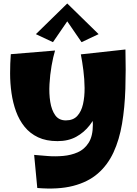

<svg xmlns="http://www.w3.org/2000/svg" viewBox="-20 -1052 789 1102"><path d="M700 -768Q703 -649 699.5 -541.5Q696 -434 680.5 -342Q665 -250 631.5 -177.5Q598 -105 541.5 -56Q485 -7 399.5 15Q314 37 194 27L176 -163Q210 -160 253.5 -156.5Q297 -153 342.5 -157Q388 -161 426.5 -178Q465 -195 489 -233Q513 -271 513 -336Q513 -375 507 -420.5Q501 -466 490.5 -517Q480 -568 468 -624Q456 -680 444 -740ZM310 -242Q245 -242 198.5 -264Q152 -286 121 -324.5Q90 -363 72 -412.5Q54 -462 46 -518Q38 -574 38 -631Q38 -688 42 -741L296 -762Q285 -726 276 -674.5Q267 -623 264 -568.5Q261 -514 268.5 -467Q276 -420 297 -390.5Q318 -361 358 -361Q400 -361 423.5 -386.5Q447 -412 456.5 -454.5Q466 -497 465.5 -547.5Q465 -598 458.5 -648.5Q452 -699 444 -740L587 -638Q586 -588 576.5 -533.5Q567 -479 547 -427Q527 -375 495 -333.5Q463 -292 417.5 -267Q372 -242 310 -242ZM284 -810 186 -856 366 -1032 380 -950ZM448 -810 352 -950 366 -1032 546 -856Z"/></svg>

Font: Marhey
Style: Bold
Weight: 700
Designer: Nur Syamsi & Bustanul Arifin
Foundry: Namelatype
Version: Version 1.000